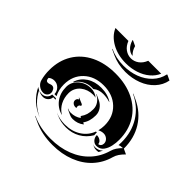

<svg xmlns="http://www.w3.org/2000/svg" viewBox="-175 -823 1005 1005"><g transform="rotate(45 327.5 -321.0)"><path d="M58.6 -244.1Q58.6 -313.7 90.6 -366.5Q122.6 -419.2 181.3 -447.9Q240 -476.6 317.4 -476.6Q394.8 -476.6 453.5 -447.9Q512.2 -419.2 544.2 -366.5Q576.2 -313.7 576.2 -244.1Q576.2 -232.9 575.1 -221.8Q574 -210.7 571.4 -198.2Q568.8 -185.8 564.1 -175.2Q559.3 -164.6 552.9 -155.9Q546.4 -147.2 536.4 -142.2Q526.4 -137.2 513.9 -137.2Q498 -137.2 486.8 -149.5Q475.6 -161.9 475.6 -179.2Q491.5 -179.2 502.7 -170.9Q513.9 -162.6 513.9 -150.9Q522.2 -150.9 528.1 -157.8Q533.9 -164.8 533.9 -174.6Q533.9 -189.7 522.2 -200.2Q510.5 -210.7 494.9 -210.7Q479.2 -210.7 463.4 -202.4Q468.8 -222.2 468.8 -244.1Q468.8 -308.8 426.6 -348.8Q384.5 -388.7 317.4 -388.7Q250.2 -388.7 208.1 -348.8Q166 -308.8 166 -244.1Q166 -205.1 182.4 -173.8H167Q167 -194.3 152.3 -209.1Q137.7 -223.9 117.2 -223.9Q99.1 -223.9 85.2 -212.2Q85.2 -191.4 100.3 -191.2Q105.5 -191.2 113.2 -194.2Q120.8 -197.3 126 -197.3Q137.5 -197.3 143.9 -187.3Q150.4 -177.2 150.4 -166.3Q150.4 -154.1 141.5 -145.5Q132.6 -137 120.1 -137Q101.6 -137 86.7 -148.4Q71.8 -159.9 67.1 -177.2Q58.6 -209 58.6 -244.1ZM80.6 -140.6Q87.4 -135.3 95.7 -131.8Q127.9 -65.7 199.5 -32.5Q158.4 -48.6 128.3 -76.2Q98.1 -103.8 80.6 -140.6ZM96.4 -131.6Q107.9 -127.2 120.1 -127.2Q136 -127.2 147.6 -137.8Q159.2 -148.4 160.2 -164.1H188Q190.2 -160.6 192.4 -157.5H174.3Q173.3 -141.8 161.7 -131.2Q150.1 -120.6 134.3 -120.6Q121.6 -120.6 109.9 -125.2ZM148.2 -644.5H243.9Q254.9 -616.9 274.5 -602.9Q294.2 -588.9 317.4 -588.9Q340.6 -588.9 360.2 -602.9Q379.9 -616.9 390.9 -644.5H486.6Q474.9 -616.5 449.7 -595.3Q424.6 -574.2 390.3 -563Q356 -551.8 317.4 -551.8Q257.1 -551.8 211.4 -577.3Q165.8 -602.8 148.2 -644.5ZM177 -23.2Q238.5 5.9 317.4 5.9Q385.3 5.9 440.4 -15.6Q495.6 -37.1 532.3 -76.9Q569.1 -116.7 584.2 -170.7Q588.9 -186.8 597.4 -199.8Q606 -212.9 620.4 -227.5Q603.3 -227.1 593 -222.2Q593.8 -230.5 593.8 -244.1Q593.8 -320.6 557.6 -378.1Q521.5 -435.5 456.5 -465.8L457.8 -467.3L487.8 -453.4Q553 -422.9 589.4 -364.9Q625.7 -306.9 625.7 -230.2V-229L655 -215.3Q639.6 -200 630.2 -186.3Q620.8 -172.6 616.2 -156Q601.1 -101.6 564 -61.5Q526.9 -21.5 471.2 0.2Q415.5 22 347.4 22Q269 22 207.3 -6.8L177.2 -21ZM183.6 -244.1Q183.6 -280.3 212.3 -305.7Q241 -331.1 281.2 -331.1Q310.8 -331.1 332.5 -312.7L328.9 -313.2Q320.3 -315.2 311.3 -314.9Q293.2 -314.9 276 -309Q258.8 -303 245.4 -292.2Q231.9 -281.5 223.8 -265.3Q215.6 -249 215.6 -230Q215.6 -196 229.5 -169.3Q243.4 -142.6 268.8 -126.2L270.5 -123.8Q230 -136 206.8 -167.7Q183.6 -199.5 183.6 -244.1ZM190.9 -289.8Q203.9 -327.6 237.3 -349.4Q270.8 -371.1 317.4 -371.1Q366.5 -371.1 400.6 -347.4L396.2 -347.9Q373.8 -355 347.4 -355.2Q314.7 -355.2 294.4 -338.1L292.2 -336.4Q286.9 -336.9 281.2 -336.9Q253.9 -336.9 230.5 -323.6Q207 -310.3 194.3 -288.1Q193.6 -288.3 190.9 -289.8ZM214.1 -554V-556.4Q260.7 -534.2 317.4 -534.2Q364.7 -534.2 405.4 -549.4Q446 -564.7 474.1 -594.1Q502.2 -623.5 510.3 -662.1L512.7 -664.1L542.7 -649.9Q535.2 -610.4 507.1 -580.2Q479 -550 437.4 -534.2Q395.8 -518.3 347.4 -518.1Q291 -518.1 244.1 -540ZM244.6 -114.7Q279.1 -99.6 317.4 -99.6Q368.4 -99.6 406 -123.4Q443.6 -147.2 459.2 -189H465.8V-179.2Q465.8 -174.1 466.6 -168.9Q445.1 -132.3 410 -112.5Q375 -92.8 332 -92.8Q292.2 -92.8 258.8 -108.2ZM256.3 -662.1 257.8 -664.1 287.8 -650.1Q295.2 -622.8 312.7 -606.7L314.9 -604.5Q296.1 -605.5 280.2 -620.4Q264.2 -635.3 256.3 -662.1ZM265.6 -226.6Q265.6 -231.9 268.4 -237.3Q271.2 -242.7 277.1 -243.9Q275.9 -248.5 270.3 -250.7L271.2 -252.4L303.7 -238.8Q309.6 -236.1 309.3 -229V-228Q304.4 -228 301 -223.5Q297.6 -219 297.6 -212.4Q297.6 -208.7 299.1 -205.3L299.6 -203.4Q296.4 -203.1 293 -203.1Q281.2 -203.1 273.4 -210Q265.6 -216.8 265.6 -226.6ZM270.5 -171.4Q282.2 -165 295.9 -165Q328.9 -165 353.3 -183.1Q349.1 -184.8 345.7 -190.2Q356.9 -205.6 362.1 -222.5Q367.2 -239.5 367.2 -262.7Q367.2 -283.7 354.7 -301.3Q342.3 -318.8 321.5 -328.4L322.8 -329.8L353 -315.9Q374 -306.2 386.6 -288.1Q399.2 -270 399.2 -248.5Q399.2 -203.9 378.2 -176L388.2 -170.2Q361.8 -148.9 325.9 -148.9Q313.5 -148.9 302.2 -154.3L272.2 -168.2ZM494.9 -131.6Q503.9 -127.4 513.9 -127.4Q538.8 -127.4 555.9 -144.3Q550.8 -133.1 544.7 -122.8Q538.1 -121.1 528.3 -121.1Q517.3 -121.1 509 -125Z"/></g></svg>

Font: AgreloyS1
Style: Medium
Weight: 400
Designer: gluk
Foundry: gluk
Version: Version 0.27